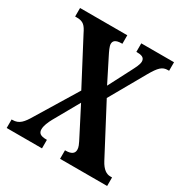

<svg xmlns="http://www.w3.org/2000/svg" viewBox="-165 -845 936 975"><g transform="rotate(30 302.5 -357.0)"><path d="M8 0H215V-50H212C176 -50 164 -61 164 -83C164 -104 175 -129 187 -151L271 -300L347 -152C370 -108 374 -98 374 -83C374 -61 357 -50 325 -50H321V0H597V-50H586C565 -50 542 -63 521 -103L372 -386L489 -592C521 -648 538 -664 570 -664H577V-714H385V-664H388C414 -664 434 -659 434 -635C434 -617 421 -594 411 -574L342 -441L274 -576C264 -596 252 -620 252 -634C252 -650 261 -664 299 -664H303V-714H26V-664H37C75 -664 88 -648 106 -611L241 -354L98 -119C71 -73 52 -50 13 -50H8Z"/></g></svg>

Font: Noto Serif Devanagari ExtraCondensed
Style: Bold
Weight: 700
Width: 2
Designer: Universal Thirst, Indian Type Foundry and the Monotype Design Team
Foundry: Monotype Imaging Inc.
Version: Version 2.004